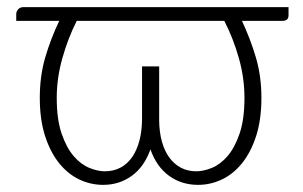

<svg xmlns="http://www.w3.org/2000/svg" viewBox="-20 -510 850 538"><path d="M788.5 -490V-467Q788.5 -451.5 771 -451.5H658Q681 -402.5 696.8 -349.8Q712.5 -297 712.5 -236Q712.5 -175 697.8 -129.2Q683 -83.5 658.5 -53Q634 -22.5 602 -7.2Q570 8 535 8Q488.5 8 453.5 -17.5Q418.5 -43 401.5 -91.5Q384.5 -43 349.5 -17.5Q314.5 8 269 8Q234 8 202 -7.2Q170 -22.5 145.5 -53Q121 -83.5 106.2 -129.2Q91.5 -175 91.5 -236Q91.5 -297.5 107 -350Q122.5 -402.5 146 -451.5H25.5V-471Q25.5 -477.5 30.8 -483.8Q36 -490 46 -490ZM426 -324V-171Q426.5 -139 433.8 -113Q441 -87 454.5 -68.5Q468 -50 487 -40Q506 -30 530.5 -30Q550 -30 573.5 -39.5Q597 -49 617.2 -72.2Q637.5 -95.5 651.2 -135.2Q665 -175 665 -236Q665 -292 649.2 -347.5Q633.5 -403 608.5 -451.5H195Q170.5 -403 154.8 -347.2Q139 -291.5 139 -236Q139 -175 152.8 -135.2Q166.5 -95.5 186.8 -72.2Q207 -49 230.5 -39.5Q254 -30 273.5 -30Q298.5 -30 318 -40.5Q337.5 -51 350.8 -70.5Q364 -90 371 -117.2Q378 -144.5 378 -178V-324Z"/></svg>

Font: Lato Light
Style: Regular
Weight: 300
Designer: Lukasz Dziedzic
Foundry: tyPoland Lukasz Dziedzic
Version: Version 2.007; 2014-02-27